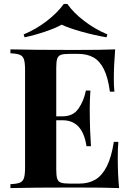

<svg xmlns="http://www.w3.org/2000/svg" viewBox="-20 -960 674 980"><path d="M33.7 0ZM528.3 -784.2 523.4 -769.5Q459 -780.8 395.5 -798.6Q332 -816.4 294.4 -834Q263.2 -816.4 210.7 -798.6Q158.2 -780.8 105.5 -769.5L100.6 -784.2Q164.6 -811 219 -853Q273.4 -895 305.7 -939.9H323.7Q354.5 -895.5 409.2 -853.5Q463.9 -811.5 528.3 -784.2ZM587.9 0Q520 -2.9 358.9 -2.9Q142.1 -2.9 33.2 0V-20Q66.9 -21.5 81.8 -27.8Q96.7 -34.2 102.3 -51.3Q107.9 -68.4 107.9 -106V-602.1Q107.9 -639.6 102.3 -656.7Q96.7 -673.8 81.5 -680.2Q66.4 -686.5 33.2 -688V-708Q142.1 -705.1 358.9 -705.1Q506.3 -705.1 567.9 -708Q561 -625.5 561 -560.1Q561 -516.6 564 -492.2H541Q531.2 -564.5 510.3 -606.7Q489.3 -648.9 456.8 -667Q424.3 -685.1 377 -685.1H335.9Q305.2 -685.1 291.3 -680.2Q277.3 -675.3 272.2 -660.6Q267.1 -646 267.1 -613.8V-366.2H299.3Q353 -366.2 380.4 -405.3Q407.7 -444.3 418.5 -498H441.4Q438 -448.7 438 -403.8L438.5 -356Q438.5 -305.2 444.3 -213.9H421.4Q401.9 -346.2 299.3 -346.2H267.1V-94.2Q267.1 -62 272.2 -47.4Q277.3 -32.7 291.3 -27.8Q305.2 -22.9 335.9 -22.9H385.3Q432.1 -22.9 466.6 -43.2Q501 -63.5 524.9 -110.4Q548.8 -157.2 561 -235.8H584Q581.1 -203.6 581.1 -151.9Q581.1 -70.3 587.9 0Z"/></svg>

Font: TypoPRO Playfair Display SC
Style: Bold
Weight: 700
Designer: Claus Eggers Sørensen
Foundry: Claus Eggers Sørensen
Version: Version 1.004;PS 001.004;hotconv 1.0.70;makeotf.lib2.5.58329